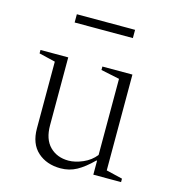

<svg xmlns="http://www.w3.org/2000/svg" viewBox="-99 -717 727 809"><g transform="rotate(15 264.5 -312.5)"><path d="M238 10Q177 10 138 -25Q99 -60 99 -127V-418L28 -435V-450H149V-154Q149 -93 180.5 -61.5Q212 -30 262 -30Q291 -30 324.5 -44.5Q358 -59 379 -86V-418L298 -435V-450H429V-32L500 -15V0H379V-61H376Q340 -25 308 -7.5Q276 10 238 10ZM137 -599V-635H391V-599Z"/></g></svg>

Font: Spectral ExtraLight
Style: Regular
Weight: 275
Designer: Jean-Baptiste Levee
Foundry: Production Type
Version: Version 2.001